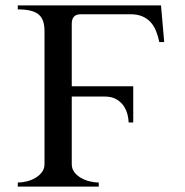

<svg xmlns="http://www.w3.org/2000/svg" viewBox="-20 -692 685 712"><path d="M588.9 -536.1 577.1 -671.9H45.9V-657.2Q74.2 -657.2 93.5 -652.3Q112.8 -647.5 124 -637.7Q135.3 -627.9 140.1 -612.8Q145 -597.7 145 -577.1V-83Q145 -66.4 135.5 -53.7Q126 -41 111.6 -32.5Q97.2 -23.9 79.6 -19.5Q62 -15.1 45.9 -15.1V0H346.2V-15.1Q330.1 -15.1 312.5 -19.5Q294.9 -23.9 280 -32.5Q265.1 -41 255.6 -53.7Q246.1 -66.4 246.1 -83V-334H368.2Q396 -334 413.6 -322.8Q431.2 -311.5 440.7 -295.9Q450.2 -280.3 453.6 -263.9Q457 -247.6 457 -237.8H474.1V-372.1H246.1V-604Q246.1 -621.1 254.2 -630.1Q262.2 -639.2 280.8 -639.2H462.9Q489.7 -639.2 508.3 -631.1Q526.9 -623 539.3 -608.9Q551.8 -594.7 559.1 -575.9Q566.4 -557.1 570.8 -536.1Z"/></svg>

Font: Galatia SIL
Style: Regular
Weight: 400
Designer: Development by SIL's NRSI team
Version: Version 2.1